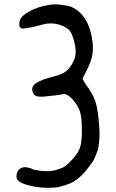

<svg xmlns="http://www.w3.org/2000/svg" viewBox="-20 -750 540 894"><path d="M210 -727.5Q235.4 -731.4 259.8 -728.5Q294.9 -724.6 312.5 -717.8Q378.9 -688.5 402.3 -600.6Q416 -544.9 411.6 -505.4Q407.2 -465.8 378.9 -413.1L364.3 -382.8L379.9 -356.4Q413.1 -312.5 424.8 -275.4Q436.5 -238.3 441.4 -168Q447.3 -109.4 436.5 -54.7Q424.8 -21.5 415 -2Q402.3 17.6 371.1 55.7Q336.9 89.8 313 101.1Q289.1 112.3 247.1 122.1Q198.2 127.9 145.5 120.1Q94.7 110.4 75.7 99.1Q56.6 87.9 56.6 73.2Q56.6 45.9 75.2 34.2Q96.7 20.5 137.7 40L171.9 45.9L200.2 46.9Q234.4 46.9 267.6 32.2Q286.1 26.4 320.3 -11.7Q345.7 -40 353.5 -65.9Q361.3 -91.8 361.3 -141.6Q361.3 -200.2 353 -228Q344.7 -255.9 319.3 -286.1Q291 -316.4 272.5 -311.5Q252.9 -306.6 180.7 -299.8Q153.3 -298.8 143.1 -305.2Q132.8 -311.5 129.9 -332Q128.9 -344.7 137.7 -354.5Q154.3 -373 213.9 -389.6Q253.9 -399.4 271.5 -408.2Q289.1 -417 301.8 -432.6Q325.2 -460.9 330.6 -489.3Q335.9 -517.6 325.2 -557.6Q315.4 -595.7 302.2 -609.9Q289.1 -624 256.8 -634.8Q215.8 -647.5 171.9 -633.8Q143.6 -626 114.7 -620.6Q85.9 -615.2 79.1 -618.2Q65.4 -626 71.3 -651.4Q76.2 -674.8 116.2 -696.8Q156.2 -718.8 210 -727.5Z"/></svg>

Font: JasonHandwriting4
Style: Regular
Weight: 400
Version: Version 1.01.21